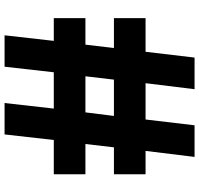

<svg xmlns="http://www.w3.org/2000/svg" viewBox="-36 -858 893 862"><g transform="rotate(90 411.0 -426.5)"><path d="M138 0H279L304 -221H467L442 0H583L608 -221H762V-363H626L641 -491H762V-633H657L684 -853H542L516 -633H353L380 -853H238L212 -633H61V-491H195L180 -363H61V-221H163ZM322 -363 337 -491H500L484 -363Z"/></g></svg>

Font: Spartan Black
Style: Regular
Weight: 900
Designer: Matt Bailey, Mirko Velimirovic
Foundry: Matt Bailey
Version: Version 1.003; ttfautohint (v1.8.3)